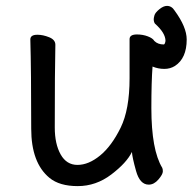

<svg xmlns="http://www.w3.org/2000/svg" viewBox="-20 -608 654 652"><path d="M148 -4Q86 -55 86 -171Q86 -368 83 -474Q83 -490 107 -490Q126 -490 147 -481.5Q168 -473 168 -456Q166 -368 166 -175Q166 -119 186 -83.5Q206 -48 243 -48Q281 -48 320 -80Q359 -112 389.5 -174Q420 -236 420 -342V-475Q420 -491 445 -491Q465 -491 482 -484.5Q499 -478 504 -469Q516 -457 536 -457Q540 -457 542 -469Q542 -496 506 -528Q502 -534 502 -543Q502 -547 504.5 -556Q507 -565 521 -576.5Q535 -588 547 -588Q563 -588 573 -572Q614 -516 614 -474Q614 -410 574 -384Q558 -374 538 -374Q517 -374 498 -382Q494 -330 494 -241Q494 -99 531 -38Q533 -34 533 -26Q533 -16 518 1.5Q503 19 485 19Q455 19 442 -27.5Q429 -74 428 -92Q410 -55 358 -15.5Q306 24 244 24Q182 24 148 -4Z"/></svg>

Font: ToneOZ-Pinyin-WenKai-Medium
Style: Medium
Weight: 700
Designer: Fontworks Inc.
Foundry: ToneOZ
Version: Version 0.240331